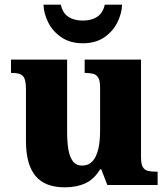

<svg xmlns="http://www.w3.org/2000/svg" viewBox="-20 -791 720 821"><path d="M257 10Q172 10 131.5 -39Q91 -88 91 -189V-407Q91 -436 86 -451.5Q81 -467 68 -473Q55 -479 30 -479H27V-536H267V-226Q267 -183 272.5 -151Q278 -119 292 -101Q306 -83 331 -83Q358 -83 375 -101Q392 -119 400 -152.5Q408 -186 408 -231V-418Q408 -446 400 -459Q392 -472 378 -475.5Q364 -479 346 -479H342V-536H583V-119Q583 -90 590.5 -77Q598 -64 612 -60.5Q626 -57 644 -57H654V0H439L413 -67H408Q383 -25 345.5 -7.5Q308 10 257 10ZM334 -606Q280 -606 242.5 -631.5Q205 -657 186 -695.5Q167 -734 166 -771H240Q248 -735 272.5 -719Q297 -703 334 -703Q371 -703 395.5 -719Q420 -735 428 -771H502Q501 -734 482 -695.5Q463 -657 426 -631.5Q389 -606 334 -606Z"/></svg>

Font: Noto Serif Gujarati ExtraBold
Style: Regular
Weight: 800
Version: Version 2.102